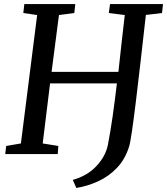

<svg xmlns="http://www.w3.org/2000/svg" viewBox="-20 -763 828 951"><path d="M358 168 340.5 128Q412 108 457 60.2Q502 12.5 514 -43.5Q526.5 -107 537.8 -186Q549 -265 559 -350H228L191.5 -52.5L269 -40L266 0H6L10.5 -40L83.5 -52.5L164 -688.5L95.5 -698.5L100.5 -743H353L348 -698.5L272 -688.5L235.5 -407H566.5Q574.5 -479 582.2 -550.5Q590 -622 598 -688.5L519 -698.5L525 -743H787.5L782.5 -698.5L702.5 -689Q689.5 -573 677 -463.8Q664.5 -354.5 653.5 -264.2Q642.5 -174 633.8 -114.2Q625 -54.5 619.5 -37Q599.5 26.5 559 68.8Q518.5 111 466 135Q413.5 159 358 168Z"/></svg>

Font: Merriweather
Style: Italic
Weight: 400
Italic angle: -7.8°
Designer: Eben Sorkin
Foundry: Eben Sorkin
Version: Version 2.100